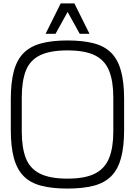

<svg xmlns="http://www.w3.org/2000/svg" viewBox="-20 -1089 787 1120"><path d="M373 11Q284 11 220.5 -5.5Q157 -22 118 -61.5Q79 -101 61 -167Q43 -233 43 -332V-510Q43 -609 61 -675Q79 -741 118 -780Q157 -819 220.5 -836Q284 -853 373 -853Q463 -853 526.5 -836.5Q590 -820 629 -780.5Q668 -741 686 -675Q704 -609 704 -510V-332Q704 -233 686 -167Q668 -101 629 -61.5Q590 -22 526.5 -5.5Q463 11 373 11ZM373 -47Q476 -47 534 -76.5Q592 -106 616.5 -167Q641 -228 641 -322V-520Q641 -615 616.5 -676Q592 -737 534 -766Q476 -795 373 -795Q271 -795 212.5 -766Q154 -737 130.5 -676Q107 -615 107 -520V-322Q107 -228 130.5 -167Q154 -106 212.5 -76.5Q271 -47 373 -47ZM445 -892 347 -1069H414L502 -892ZM246 -892 334 -1069H402L304 -892Z"/></svg>

Font: Matangi Light
Style: Regular
Weight: 400
Version: Version 3.002